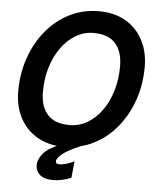

<svg xmlns="http://www.w3.org/2000/svg" viewBox="-59 -752 825 990"><g transform="rotate(5 353.5 -257.0)"><path d="M293 11Q213 11 155 -23Q97 -57 65.5 -116.5Q34 -176 34 -254Q34 -347 62.5 -428Q91 -509 142 -570.5Q193 -632 262.5 -666.5Q332 -701 413 -701Q494 -701 552 -667Q610 -633 641.5 -573Q673 -513 673 -435Q673 -343 644.5 -262Q616 -181 565 -119.5Q514 -58 444.5 -23.5Q375 11 293 11ZM312 -103Q362 -103 404.5 -128Q447 -153 479 -197.5Q511 -242 528.5 -301Q546 -360 546 -427Q546 -503 509 -545Q472 -587 395 -587Q346 -587 303 -561.5Q260 -536 228 -491Q196 -446 178.5 -387.5Q161 -329 161 -262Q161 -187 198 -145Q235 -103 312 -103ZM254 187Q206 187 184 167Q162 147 162 119Q162 87 187.5 56.5Q213 26 279 0H381Q314 28 286.5 51Q259 74 259 89Q259 103 277 103Q295 103 316 96.5Q337 90 355 81L346 167Q327 175 302 181Q277 187 254 187Z"/></g></svg>

Font: Radio Canada Big Medium
Style: Italic
Weight: 500
Italic angle: -12°
Designer: Étienne Aubert Bonn
Foundry: Coppers and Brasses
Version: Version 1.001